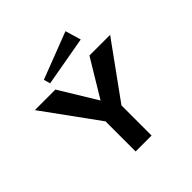

<svg xmlns="http://www.w3.org/2000/svg" viewBox="-253 -1262 1484 1484"><g transform="rotate(-45 488.5 -520.5)"><path d="M899.9 -776.9 576.2 -329.1V0H401.9V-329.1L77.1 -776.9H301.8L488.8 -470.2L673.8 -776.9ZM675.8 -1041 713.9 -912.1 307.1 -839.8 292 -893.1Z"/></g></svg>

Font: Sporting Grotesque
Style: Gras
Weight: 700
Designer: Lucas LE BIHAN
Foundry: Lucas LE BIHAN
Version: Version 1.001